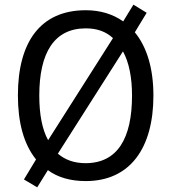

<svg xmlns="http://www.w3.org/2000/svg" viewBox="-20 -769 736 826"><path d="M640 -358C640 -474 612 -567 560 -630L611 -714L554 -749L510 -677C466 -708 412 -725 349 -725C153 -725 57 -587 57 -359C57 -242 82 -149 135 -83L83 3L140 37L186 -37C228 -6 283 10 349 10C539 10 640 -131 640 -358ZM149 -358C149 -542 213 -647 349 -647C398 -647 436 -633 466 -605L187 -166C161 -213 149 -278 149 -358ZM548 -358C548 -173 485 -67 348 -67C300 -67 260 -81 229 -108L509 -548C535 -501 548 -436 548 -358Z"/></svg>

Font: Noto Sans Lao SemiCondensed
Style: Regular
Weight: 400
Width: 4
Designer: Monotype Design Team
Foundry: Monotype Imaging Inc.
Version: Version 2.004